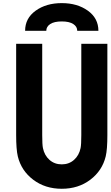

<svg xmlns="http://www.w3.org/2000/svg" viewBox="-20 -1197 707 1228"><path d="M276 -1000H140.6Q140.6 -1080.1 208 -1128.6Q275.4 -1177.1 375 -1177.1Q474.6 -1177.1 542 -1128.6Q609.4 -1080.1 609.4 -1000H474Q474 -1026.7 448.6 -1043.3Q423.2 -1059.9 375 -1059.9Q326.8 -1059.9 301.4 -1043.3Q276 -1026.7 276 -1000ZM83.3 -916.7H250V-333.3Q250 -272.1 254.6 -250Q264.3 -203.1 296.5 -174.5Q328.8 -145.8 375 -145.8Q421.2 -145.8 453.5 -174.5Q485.7 -203.1 495.4 -250Q500 -272.1 500 -333.3V-916.7H666.7V-333.3Q666.7 -241.5 656.2 -197.3Q634.1 -105.5 557.6 -47.5Q481.1 10.4 375 10.4Q268.9 10.4 192.4 -47.5Q115.9 -105.5 93.8 -197.3Q83.3 -241.5 83.3 -333.3Z"/></svg>

Font: Monoid
Style: Bold
Weight: 700
Width: 4
Designer: Andreas Larsen (@larsenwork)
Version: Version 0.61